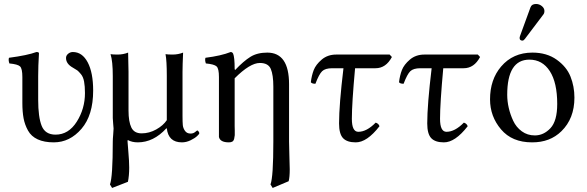

<svg xmlns="http://www.w3.org/2000/svg" viewBox="-20 -702 2933 960"><path d="M170.9 -321.3V-203.1Q170.9 -116.2 188.5 -72.5Q206.1 -28.8 257.8 -28.8Q322.8 -28.8 363.8 -93.5Q404.8 -158.2 404.8 -236.8Q404.8 -271 400.4 -294.4Q396 -317.9 384.5 -331.5Q373 -345.2 366.5 -350.1Q359.9 -355 344.2 -363.8Q310.1 -382.8 310.1 -412.1Q310.1 -424.3 320.6 -433.1Q331.1 -441.9 344.2 -441.9Q391.1 -441.9 418.5 -390.4Q445.8 -338.9 445.8 -249Q445.8 -126 387.5 -58.1Q329.1 9.8 249 9.8Q201.2 9.8 168.7 -5.1Q136.2 -20 120.1 -49.1Q104 -78.1 97.9 -110.6Q91.8 -143.1 91.8 -187V-316.9Q91.8 -358.9 80.3 -369.9Q68.8 -380.9 26.9 -384.8Q21 -401.9 24.9 -413.1Q117.7 -425.3 162.1 -441.9Q175.3 -441.9 174.8 -435.1Q170.9 -371.1 170.9 -321.3Z M811.5 -60.1Q747.6 9.8 668.9 9.8Q640.1 9.8 618.7 -2Q618.7 -2 618.2 0.5Q617.7 2.9 617.7 4.9Q617.7 9.8 621.8 57.4Q626 105 626 136.2Q626 176.3 619.6 207L540.5 237.8L529.8 220.2Q543.9 183.1 543.9 6.8Q543.9 -7.3 545.9 -28.1Q547.9 -48.8 547.9 -59.1Q547.9 -64 545.9 -83Q543.9 -102.1 543.9 -111.8V-321.8Q543.9 -396 532.7 -431.2Q544.9 -429.2 567.9 -429.2Q595.7 -429.2 620.6 -439Q622.6 -375 622.6 -342.8V-148.9Q622.6 -93.8 636.7 -64.5Q650.9 -35.2 688 -35.2Q726.1 -35.2 761 -54.7Q795.9 -74.2 814 -101.1V-321.8Q814 -398.9 807.6 -431.2Q819.8 -429.2 842.8 -429.2Q870.6 -429.2 895.5 -439Q892.6 -375 892.6 -342.8V-121.1Q892.6 -92.3 894 -76.7Q895.5 -61 905 -47.6Q914.6 -34.2 932.6 -34.2Q946.8 -34.2 955.8 -42Q964.8 -49.8 965.8 -49.8Q968.8 -49.8 972.7 -44.9Q976.6 -40 976.6 -35.2Q976.6 -32.2 965.6 -21.7Q954.6 -11.2 933.1 -0.7Q911.6 9.8 889.6 9.8Q821.8 9.8 814 -60.1Z M1153.3 -357.9Q1154.3 -351.6 1155.8 -352.1Q1197.8 -396.5 1231.9 -417.7Q1266.1 -439 1316.4 -439Q1425.3 -439 1425.3 -280.8V5.9Q1425.3 32.7 1427 79.3Q1428.7 126 1428.7 144Q1428.7 184.1 1423.3 204.1L1343.3 237.8L1332.5 220.2Q1346.7 183.1 1346.7 5.9V-269Q1346.7 -327.1 1334 -357.2Q1321.3 -387.2 1279.3 -387.2Q1230 -387.2 1153.3 -310.5V-71.8Q1153.3 -66.9 1153.8 -50Q1154.3 -33.2 1153.8 -26.1Q1153.3 -19 1150.9 -8.5Q1148.4 2 1141.8 5.9Q1135.3 9.8 1124.5 9.8Q1080.6 9.8 1074.7 -17.1V-71.8V-316.9Q1074.7 -358.9 1063 -369.9Q1051.3 -380.9 1009.3 -384.8Q1003.4 -401.9 1007.3 -413.1Q1085.4 -422.9 1133.3 -441.9Q1141.1 -441.9 1145.5 -434.1Q1153.3 -416 1153.3 -357.9Z M1661.1 -429.2H1928.2L1939.5 -417Q1909.7 -360.8 1857.4 -360.8H1755.4Q1739.3 -185.1 1739.3 -107.9Q1739.3 -43 1771.5 -43Q1813.5 -43 1858.4 -88.9Q1873.5 -84 1877.4 -70.8Q1814.5 10.3 1758.3 9.8Q1715.3 9.8 1695.3 -11.2Q1675.3 -32.2 1675.3 -85Q1675.3 -177.7 1697.3 -360.8H1641.1Q1606 -360.8 1590.6 -345.9Q1575.2 -331.1 1557.1 -283.2Q1539.1 -283.2 1534.2 -291Q1538.1 -324.2 1548.6 -351.6Q1559.1 -378.9 1588.6 -404.1Q1618.2 -429.2 1661.1 -429.2Z M2102.1 -429.2H2369.1L2380.4 -417Q2350.6 -360.8 2298.3 -360.8H2196.3Q2180.2 -185.1 2180.2 -107.9Q2180.2 -43 2212.4 -43Q2254.4 -43 2299.3 -88.9Q2314.5 -84 2318.4 -70.8Q2255.4 10.3 2199.2 9.8Q2156.2 9.8 2136.2 -11.2Q2116.2 -32.2 2116.2 -85Q2116.2 -177.7 2138.2 -360.8H2082Q2046.9 -360.8 2031.5 -345.9Q2016.1 -331.1 1998 -283.2Q1980 -283.2 1975.1 -291Q1979 -324.2 1989.5 -351.6Q2000 -378.9 2029.5 -404.1Q2059.1 -429.2 2102.1 -429.2Z M2660.2 -682.1Q2676.3 -682.1 2689.2 -671.6Q2702.1 -661.1 2702.1 -647Q2702.1 -635.7 2696.3 -628.9L2604 -506.8Q2598.1 -499 2592.3 -499Q2578.1 -499 2578.1 -512.2Q2578.1 -516.1 2580.1 -522L2632.3 -665Q2638.2 -682.1 2660.2 -682.1ZM2430.2 -205.1Q2430.2 -304.2 2485.4 -369.1Q2544.9 -439 2642.1 -439Q2713.9 -439 2763.4 -403.6Q2813 -368.2 2832.5 -319.1Q2852.1 -270 2852.1 -213.9Q2852.1 -109.4 2787.1 -45.9Q2730 10.3 2640.1 9.8Q2540 9.8 2485.1 -55.2Q2430.2 -120.1 2430.2 -205.1ZM2627 -403.8Q2516.1 -403.8 2516.1 -228Q2516.1 -195.8 2523.7 -162.8Q2531.2 -129.9 2546.1 -97.9Q2561 -65.9 2589.1 -45.4Q2617.2 -24.9 2654.3 -24.9Q2698.2 -24.9 2732.2 -61Q2766.1 -97.2 2766.1 -182.1Q2766.1 -289.1 2729 -346.4Q2691.9 -403.8 2627 -403.8Z"/></svg>

Font: Linux Libertine
Style: Regular
Weight: 400
Designer: Philipp H. Poll
Foundry: Philipp H. Poll
Version: Version 5.3.0 ; ttfautohint (v0.9)